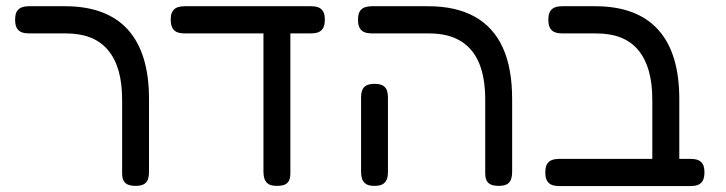

<svg xmlns="http://www.w3.org/2000/svg" viewBox="-20 -602 2389 632"><path d="M426.8 9.8Q408.8 9.8 399.1 4.8Q389.5 -0.2 385.8 -9.4Q382 -18.5 382 -29V-273.5Q382 -328 370.4 -368.8Q358.8 -409.5 335.4 -437.2Q312 -465 277.6 -478.5Q243.2 -492 196.8 -492H75.5Q62.2 -492 52 -495.6Q41.8 -499.2 35.8 -509Q29.8 -518.8 29.8 -536.8Q29.8 -555.8 35.8 -565Q41.8 -574.2 51.9 -577.9Q62 -581.5 74.5 -581.5H194Q262.8 -581.5 314.5 -562.1Q366.2 -542.8 400.9 -504.5Q435.5 -466.2 453 -409.1Q470.5 -352 470.5 -276.2V-36Q470.5 -22.8 467.2 -12.5Q464 -2.2 454.5 3.8Q445 9.8 426.8 9.8Z M587.8 -492Q574.5 -492 564.2 -495.6Q554 -499.2 548 -509Q542 -518.8 542 -536.8Q542 -555.8 548 -565Q554 -574.2 564.2 -577.9Q574.5 -581.5 586.8 -581.5H1004.5Q1017.8 -581.5 1027.5 -577.9Q1037.2 -574.2 1043.2 -565Q1049.2 -555.8 1049.2 -536.8Q1049.2 -518.8 1043.2 -509Q1037.2 -499.2 1027.1 -495.6Q1017 -492 1003.5 -492ZM891 9.8Q873 9.8 863.8 3.8Q854.5 -2.2 850.9 -12.5Q847.2 -22.8 847.2 -36V-505L935.8 -500.8V-29Q935.8 -18.5 932.1 -9.4Q928.5 -0.2 919.1 4.8Q909.8 9.8 891 9.8Z M1622 9.8Q1604 9.8 1594.4 4.8Q1584.8 -0.2 1581 -9.4Q1577.2 -18.5 1577.2 -29V-273.5Q1577.2 -346.5 1556.8 -394.9Q1536.2 -443.2 1495.2 -467.6Q1454.2 -492 1392.2 -492H1204.2Q1191 -492 1180.8 -495.6Q1170.5 -499.2 1164.5 -509Q1158.5 -518.8 1158.5 -536.8Q1158.5 -555.8 1164.5 -565Q1170.5 -574.2 1180.8 -577.9Q1191 -581.5 1203.2 -581.5H1389.2Q1481 -581.5 1542.5 -547.2Q1604 -513 1634.9 -445.5Q1665.8 -378 1665.8 -276.2V-36Q1665.8 -22.8 1662.5 -12.5Q1659.2 -2.2 1649.8 3.8Q1640.2 9.8 1622 9.8ZM1212.2 9.8Q1194.2 9.8 1185 3.8Q1175.8 -2.2 1172.1 -12.5Q1168.5 -22.8 1168.5 -35V-282.2Q1168.5 -294.5 1172.1 -304.6Q1175.8 -314.8 1185.4 -320.4Q1195 -326 1213.2 -326Q1231.5 -326 1241 -319.9Q1250.5 -313.8 1253.8 -304Q1257 -294.2 1257 -281.2V-34Q1257 -21.8 1253.4 -12Q1249.8 -2.2 1240.5 3.8Q1231.2 9.8 1212.2 9.8Z M2172 10.5Q2154.2 10.5 2144.5 5.5Q2134.8 0.5 2131 -8.6Q2127.2 -17.8 2127.2 -28.2V-273.5Q2127.2 -328 2115.6 -368.8Q2104 -409.5 2080.8 -437.2Q2057.5 -465 2023.1 -478.5Q1988.8 -492 1942.2 -492H1830.8Q1817.5 -492 1807.2 -495.6Q1797 -499.2 1791 -509Q1785 -518.8 1785 -536.8Q1785 -555.8 1791 -565Q1797 -574.2 1807.1 -577.9Q1817.2 -581.5 1829.8 -581.5H1939.2Q2008 -581.5 2059.8 -562.1Q2111.5 -542.8 2146.2 -504.5Q2181 -466.2 2198.5 -409.1Q2216 -352 2216 -276.2V-35.2Q2216 -22 2212.8 -11.8Q2209.5 -1.5 2199.9 4.5Q2190.2 10.5 2172 10.5ZM1820.8 10.5Q1807.5 10.5 1797.2 6.9Q1787 3.2 1781 -6.5Q1775 -16.2 1775 -34.2Q1775 -53.2 1781 -62.5Q1787 -71.8 1797.2 -75.4Q1807.5 -79 1819.8 -79H2254Q2267.2 -79 2277 -75.4Q2286.8 -71.8 2292.8 -62.5Q2298.8 -53.2 2298.8 -34.2Q2298.8 -16.2 2292.8 -6.5Q2286.8 3.2 2276.6 6.9Q2266.5 10.5 2253 10.5Z"/></svg>

Font: Fredoka Light
Style: Regular
Weight: 300
Designer: Ben Nathan
Foundry: Milena B. Brandão, Ben Nathan
Version: Version 2.001